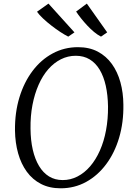

<svg xmlns="http://www.w3.org/2000/svg" viewBox="-20 -1008 721 1038"><path d="M308 10Q247.5 10 201.8 -13.5Q156 -37 125 -79.5Q94 -122 78 -179Q62 -236 61 -302.5Q60 -399.5 85 -481.5Q110 -563.5 156 -624.5Q202 -685.5 264.8 -719.2Q327.5 -753 401.5 -753Q463 -753 508.8 -728.8Q554.5 -704.5 585 -662Q615.5 -619.5 631 -563.2Q646.5 -507 647 -442.5Q648.5 -346.5 624.2 -264.2Q600 -182 554.2 -120.5Q508.5 -59 445.8 -24.5Q383 10 308 10ZM319 -34.5Q361.5 -34.5 399.2 -54Q437 -73.5 467.5 -109Q498 -144.5 520 -194Q542 -243.5 553.2 -303.8Q564.5 -364 564 -432Q563 -494 551.8 -544.5Q540.5 -595 518.8 -631.2Q497 -667.5 464.8 -687Q432.5 -706.5 389.5 -706.5Q347 -706.5 309.2 -687.5Q271.5 -668.5 241 -633.8Q210.5 -599 188.8 -549.8Q167 -500.5 155.5 -440.5Q144 -380.5 145 -312Q145.5 -249.5 157.2 -198.5Q169 -147.5 191 -110.8Q213 -74 245 -54.2Q277 -34.5 319 -34.5ZM559.5 -833 526 -810Q507.5 -819.5 488.5 -835.2Q469.5 -851 451.8 -870Q434 -889 418.5 -908.5Q403 -928 391.5 -945.5L449.5 -988.5ZM382.5 -833 349 -810Q330 -819.5 306 -835.2Q282 -851 257.8 -869.8Q233.5 -888.5 212.8 -908Q192 -927.5 180 -944.5L242 -988.5Z"/></svg>

Font: Merriweather 36pt Light
Style: Italic
Weight: 300
Italic angle: -7.8°
Version: Version 2.101